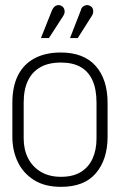

<svg xmlns="http://www.w3.org/2000/svg" viewBox="-20 -716 469 746"><path d="M225 -653Q230 -660 231 -667.5Q232 -675 229 -682Q226 -689 219 -693Q212 -697 204.5 -696Q197 -695 191.5 -690Q186 -685 182 -676L139 -568H170ZM336 -653Q341 -660 342 -667.5Q343 -675 340.5 -682Q338 -689 330 -693Q323 -697 315.5 -696Q308 -695 302 -690Q296 -685 294 -676L252 -568H282ZM398 -185V-316Q398 -408 351.5 -460Q305 -512 216 -512Q157 -512 114.5 -489.5Q72 -467 50 -423.5Q28 -380 28 -316V-185Q28 -131 49 -87Q70 -43 112 -16.5Q154 10 217 10Q308 10 353 -43.5Q398 -97 398 -185ZM355 -317V-178Q355 -134 340 -100.5Q325 -67 294.5 -48Q264 -29 217 -29Q171 -29 138.5 -48.5Q106 -68 89 -101.5Q72 -135 72 -178V-317Q72 -368 88.5 -402.5Q105 -437 137 -455Q169 -473 217 -473Q263 -473 293.5 -455.5Q324 -438 339.5 -403.5Q355 -369 355 -317Z"/></svg>

Font: Advent Pro Light
Style: Regular
Weight: 300
Version: Version 3.000